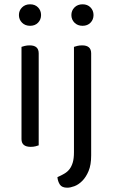

<svg xmlns="http://www.w3.org/2000/svg" viewBox="-20 -678 524 893"><path d="M160 -2Q155 0 145 2.5Q135 5 123 5Q80 5 80 -31V-460Q85 -462 95.5 -464.5Q106 -467 118 -467Q160 -467 160 -430ZM68 -608Q68 -629 82.5 -643.5Q97 -658 120 -658Q143 -658 157 -643.5Q171 -629 171 -608Q171 -587 157 -572.5Q143 -558 120 -558Q97 -558 82.5 -572.5Q68 -587 68 -608ZM247 146Q265 138 279.5 129.5Q294 121 303.5 108.5Q313 96 318.5 77.5Q324 59 324 30V-460Q329 -462 339.5 -464.5Q350 -467 362 -467Q404 -467 404 -430V45Q404 89 392 117.5Q380 146 362.5 163.5Q345 181 326 188Q307 195 293 195Q268 195 258.5 180.5Q249 166 247 146ZM312 -608Q312 -629 326.5 -643.5Q341 -658 364 -658Q387 -658 401 -643.5Q415 -629 415 -608Q415 -587 401 -572.5Q387 -558 364 -558Q341 -558 326.5 -572.5Q312 -587 312 -608Z"/></svg>

Font: Baloo 2
Style: Regular
Weight: 400
Designer: Sarang Kulkarni and Ek Type
Foundry: Ek Type
Version: Version 1.640;hotconv 1.0.111;makeotfexe 2.5.65597; ttfautoh